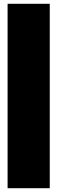

<svg xmlns="http://www.w3.org/2000/svg" viewBox="-20 -848 302 1012"><path d="M20 144V-828.1H242.2V144Z"/></svg>

Font: Poppins Black
Style: Regular
Weight: 900
Designer: Ninad Kale (Devanagari), Jonny Pinhorn (Latin)
Foundry: Indian Type Foundry
Version: 4.004